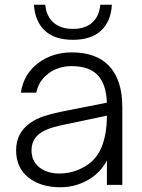

<svg xmlns="http://www.w3.org/2000/svg" viewBox="-20 -780 601 810"><path d="M48 -146Q48 -219 107 -261Q133 -279 164.5 -289.5Q196 -300 235 -308L431 -347Q428 -423 394 -461Q358 -501 282 -501Q226 -501 184.5 -470Q143 -439 133 -389H68Q80 -468 140.5 -513.5Q201 -559 283 -559Q386 -559 440 -502Q496 -443 496 -328V0H431V-103Q404 -52 355 -23Q300 10 235 10Q152 10 100 -31Q48 -72 48 -146ZM324 -70Q382 -98 406.5 -154.5Q431 -211 431 -292L236 -251Q172 -237 144 -214Q113 -188 113 -146Q113 -100 146 -74Q179 -48 230 -48Q280 -48 324 -70ZM123 -760H171Q175 -712 205.5 -685Q236 -658 288 -658Q340 -658 369.5 -685Q399 -712 403 -760H452Q448 -689 406 -650.5Q364 -612 288 -612Q211 -612 169.5 -650.5Q128 -689 123 -760Z"/></svg>

Font: Open Sauce One Light
Style: Regular
Weight: 300
Designer: Alfredo Marco Pradil
Foundry: Creative Sauce Fz LLC
Version: Version 1.477